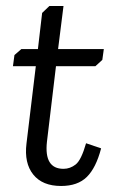

<svg xmlns="http://www.w3.org/2000/svg" viewBox="-20 -608 383 638"><path d="M28 -425 51 -445H106L120 -565L144 -588H191L173 -445H325L320 -409L297 -388H166L136 -137Q126 -47 191 -47Q213 -47 231.5 -61.5Q250 -76 266 -132L316 -115Q299 -50 268.5 -20Q238 10 183 10Q121 10 90.5 -28Q60 -66 68 -131L99 -388H23Z"/></svg>

Font: Zilla Slab
Style: Italic
Weight: 400
Italic angle: -6°
Designer: Typotheque.com
Foundry: Typotheque type foundry
Version: Version 1.1; 2017; ttfautohint (v1.6)